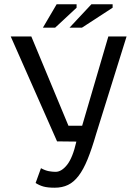

<svg xmlns="http://www.w3.org/2000/svg" viewBox="-20 -870 640 895"><path d="M299 -284H363L485 -700H570L428 -245Q408 -176 388.5 -128Q369 -80 346.5 -50.5Q324 -21 297 -8Q270 5 235 5Q202 5 182.5 -0.5Q163 -6 146 -17L171 -86Q191 -75 208 -72Q225 -69 239 -69Q267 -69 293 -102Q319 -135 336 -210L246 -211L30 -700H126ZM244 -850H337V-834L237 -741H180ZM406 -850H505V-834L362 -741H304Z"/></svg>

Font: PT Mono
Style: Regular
Weight: 400
Monospace: yes
Designer: A.Korolkova, I.Chaeva
Foundry: ParaType Ltd
Version: Version 1.001W OFL